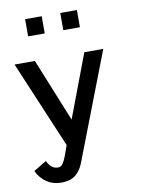

<svg xmlns="http://www.w3.org/2000/svg" viewBox="-91 -707 692 945"><g transform="rotate(-10 255.0 -234.5)"><path d="M137.7 177.7Q96.7 177.7 65.4 156.7Q34.2 135.7 16.6 98.6L81.1 59.6Q89.8 79.1 103 90.3Q116.2 101.6 135.7 101.6Q149.4 101.6 158.7 88.4Q168 75.2 177.7 49.8L195.3 0L11.7 -434.6H113.3L241.2 -119.1L360.4 -434.6H455.1L250 97.7Q237.3 132.8 211.4 155.3Q185.5 177.7 137.7 177.7ZM277.3 -559.6V-645.5H360.4V-559.6ZM101.6 -559.6V-645.5H184.6V-559.6Z"/></g></svg>

Font: Padauk Book
Style: Regular
Weight: 400
Designer: Debbi Hosken, Becca Hirsbrunner Spalinger
Foundry: SIL International
Version: Version 5.000